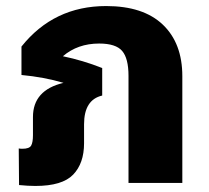

<svg xmlns="http://www.w3.org/2000/svg" viewBox="-20 -605 690 635"><path d="M331 -585Q454 -585 518.5 -523.5Q583 -462 583 -353V0H405V-354Q405 -412 384 -436.5Q363 -461 308 -461Q237 -461 188 -419Q255 -405 318 -380V-289Q258 -275 258 -194V-131Q258 -65 222 -27.5Q186 10 97 10Q73 10 43 7L42 -114Q47 -113 54 -113Q77 -113 83 -123.5Q89 -134 89 -158V-218Q89 -307 190 -331Q126 -350 51 -357V-451Q158 -585 331 -585Z"/></svg>

Font: FiraGO ExtraBold
Style: Regular
Weight: 800
Designer: bBox Type
Foundry: bBox Type GmbH
Version: Version 1.001;PS 001.001;hotconv 1.0.88;makeotf.lib2.5.64775